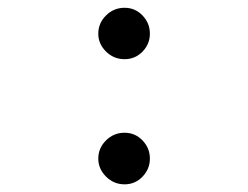

<svg xmlns="http://www.w3.org/2000/svg" viewBox="-20 -463 640 496"><path d="M301.8 -310.1Q273.9 -310.1 253.9 -329.8Q233.9 -349.6 233.9 -376Q233.9 -403.3 253.9 -423.1Q273.9 -442.9 301.8 -442.9Q329.1 -442.9 348.1 -423.1Q367.2 -403.3 367.2 -376Q367.2 -349.1 348.1 -329.6Q329.1 -310.1 301.8 -310.1ZM301.8 13.2Q273.9 13.2 253.9 -6.8Q233.9 -26.9 233.9 -53.2Q233.9 -80.6 253.9 -100.3Q273.9 -120.1 301.8 -120.1Q329.1 -120.1 348.1 -100.3Q367.2 -80.6 367.2 -53.2Q367.2 -26.4 348.1 -6.6Q329.1 13.2 301.8 13.2Z"/></svg>

Font: Compagnon Roman
Style: Regular
Weight: 400
Designer: Juliette Duhe, Lea Pradine
Foundry: Velvetyne Type Foundry
Version: Version 1.000;PS 001.000;hotconv 1.0.88;makeotf.lib2.5.64775